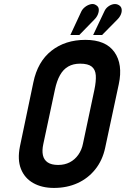

<svg xmlns="http://www.w3.org/2000/svg" viewBox="-20 -913 619 944"><path d="M444 -817Q456 -829 461.5 -843Q467 -857 465.5 -869Q464 -881 452 -888Q440 -896 425 -892Q410 -888 398 -878.5Q386 -869 380 -857L326 -741H370ZM557 -817Q569 -829 574.5 -842.5Q580 -856 578 -868.5Q576 -881 564 -888Q552 -895 538 -892.5Q524 -890 511.5 -880.5Q499 -871 493 -857L438 -741H482ZM144 -508 78 -193Q65 -128 83 -82.5Q101 -37 143.5 -13Q186 11 245 11Q309 11 361 -12.5Q413 -36 448.5 -80.5Q484 -125 497 -186L564 -499Q585 -597 542.5 -657Q500 -717 400 -717Q301 -717 233 -663.5Q165 -610 144 -508ZM193 -205 250 -472Q259 -515 275 -543.5Q291 -572 315.5 -586Q340 -600 374 -600Q413 -600 431 -585.5Q449 -571 451 -542.5Q453 -514 444 -471L388 -207Q382 -176 365 -152Q348 -128 323 -115Q298 -102 266 -102Q233 -102 214.5 -114.5Q196 -127 191 -150Q186 -173 193 -205Z"/></svg>

Font: Advent Pro
Style: Italic
Weight: 400
Italic angle: -12°
Designer: VivaRado, Andreas Kalpakidis
Foundry: VivaRado, Andreas Kalpakidis
Version: Version 3.000